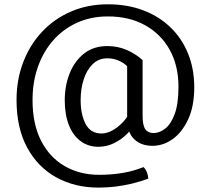

<svg xmlns="http://www.w3.org/2000/svg" viewBox="-20 -693 972 894"><path d="M644 -153.5Q644 -109.5 656.5 -91.5Q669 -73.5 695 -73.5Q722.5 -73.5 749.2 -94.2Q776 -115 793.5 -162.2Q811 -209.5 811 -289.5Q811 -387 770.5 -460.5Q730 -534 656.2 -575.2Q582.5 -616.5 482.5 -616.5Q403 -616.5 338.2 -587Q273.5 -557.5 227.2 -504.5Q181 -451.5 156.2 -380.8Q131.5 -310 131.5 -227.5Q131.5 -116 171 -38.2Q210.5 39.5 280.8 80.2Q351 121 442 121Q499.5 121 551.2 112.2Q603 103.5 648 85Q657 92.5 663.5 108.2Q670 124 670 139Q633 152.5 595 161.8Q557 171 517.8 175.8Q478.5 180.5 438.5 180.5Q328.5 180.5 242.2 133Q156 85.5 106.5 -5.8Q57 -97 57 -227.5Q57 -322 88 -403.2Q119 -484.5 175.8 -545Q232.5 -605.5 310.5 -639.2Q388.5 -673 482.5 -673Q572.5 -673 646.2 -645.2Q720 -617.5 773.2 -566.2Q826.5 -515 855.5 -444Q884.5 -373 884.5 -286.5Q884.5 -199.5 856.8 -138.8Q829 -78 784.8 -46Q740.5 -14 690 -14Q652.5 -14 626 -29Q599.5 -44 585.8 -70.8Q572 -97.5 572 -133.5V-384.5Q558.5 -399 533.8 -410.2Q509 -421.5 479.5 -421.5Q440 -421.5 412.2 -395Q384.5 -368.5 370 -324.2Q355.5 -280 355.5 -226.5Q355.5 -160.5 378.5 -116Q401.5 -71.5 453 -71.5Q478 -71.5 504.2 -86.2Q530.5 -101 552 -123.8Q573.5 -146.5 583 -170.5L612.5 -129Q600.5 -99.5 574 -72Q547.5 -44.5 512.2 -27Q477 -9.5 438.5 -9.5Q391 -9.5 355.5 -35.8Q320 -62 300.8 -110.5Q281.5 -159 281.5 -226Q281.5 -293.5 304.2 -351Q327 -408.5 371.2 -443.5Q415.5 -478.5 479.5 -478.5Q529.5 -478.5 571.5 -459.8Q613.5 -441 644 -413Z"/></svg>

Font: Signika Light Light
Style: Regular
Weight: 300
Version: Version 2.001